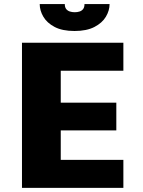

<svg xmlns="http://www.w3.org/2000/svg" viewBox="-20 -906 690 926"><path d="M86 0V-700H575V-565H273V-411H541V-277H273V-135H575V0ZM339.5 -756.5Q280.5 -756.5 243.5 -776Q206.5 -795.5 189 -825.5Q171.5 -855.5 171.5 -886.5H292.5Q292.5 -871 299.2 -862.5Q306 -854 317 -850.5Q328 -847 340.5 -847Q353 -847 363.8 -850.5Q374.5 -854 381 -862.5Q387.5 -871 387.5 -886.5H508.5Q508.5 -855.5 490.8 -825.5Q473 -795.5 435.5 -776Q398 -756.5 339.5 -756.5Z"/></svg>

Font: Trispace Thin ExtraBold
Style: Regular
Weight: 800
Version: Version 1.210